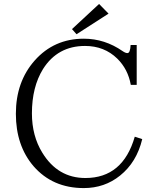

<svg xmlns="http://www.w3.org/2000/svg" viewBox="-20 -935 770 969"><path d="M669.9 -506.8H640.1Q626 -585.9 571.8 -639.2Q506.3 -703.1 409.2 -703.1Q271 -703.1 197.3 -586.9Q141.1 -496.1 141.1 -362.8Q141.1 -249.5 193.4 -164.6Q271.5 -36.6 411.1 -36.6Q600.1 -36.6 660.2 -245.1L697.8 -232.9Q669.9 -116.2 585.9 -48.8Q507.8 14.2 402.8 14.2Q245.1 14.2 148.9 -96.7Q60.1 -200.7 60.1 -360.8Q60.1 -522.5 155.3 -629.9Q252.9 -739.7 402.8 -739.7Q508.8 -739.7 599.1 -676.8Q613.3 -667 623 -667Q637.2 -667 639.2 -708H669.9ZM480 -915 527.8 -866.2 366.2 -762.2 343.3 -788.1Z"/></svg>

Font: I.Ming
Style: Regular
Weight: 400
Designer: Ichiten Fonts Project
Version: Version 6.11; Dec 27, 2019